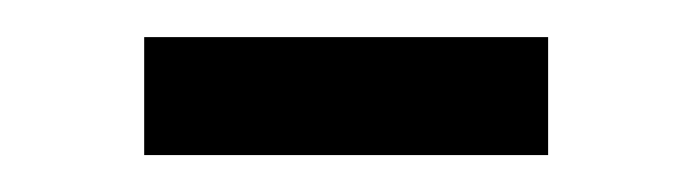

<svg xmlns="http://www.w3.org/2000/svg" viewBox="-20 -314 375 104"><path d="M58.1 -230V-293.9H276.9V-230Z"/></svg>

Font: Lumene Sans Condensed
Style: Regular
Weight: 400
Width: 3
Designer: Deni Anggara
Version: Version 1.003;Glyphs 3.1.2 (3151)